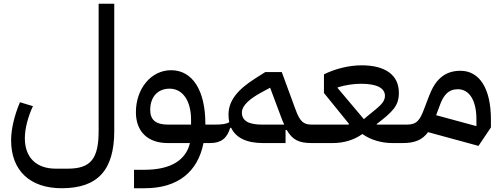

<svg xmlns="http://www.w3.org/2000/svg" viewBox="-20 -760 2671 1020"><path d="M308 240C499 240 587 144 587 -65V-740H504V-65C504 84 462 136 340 136H276C173 136 112 77 112 -26C112 -77 129 -141 155 -196L86 -217C57 -148 39 -75 39 -15C39 145 138 240 308 240Z M692 240H749C926 240 1031 152 1061 0H1096L1118 -22V-98H1071V-102C1071 -281 1002 -387 889 -387C781 -387 702 -287 702 -164C702 -61 765 0 871 0H989C968 89 890 142 747 142H692ZM778 -176C778 -243 816 -289 881 -289C951 -289 995 -224 995 -124V-98H873C809 -98 778 -122 778 -176Z M1096 0C1156 0 1186 -26 1203 -81H1208C1233 -28 1290 0 1377 0H1497V-69L1503 -70C1534 -16 1569 0 1636 0L1658 -22V-98H1637C1591 -98 1573 -115 1549 -181L1477 -377H1389L1337 -344C1242 -284 1194 -225 1194 -152C1194 -137 1195 -123 1198 -111C1182 -101 1160 -98 1118 -98L1096 -76ZM1265 -162C1265 -201 1310 -237 1367 -268L1415 -294L1470 -147C1477 -128 1483 -112 1490 -98H1373C1301 -98 1265 -118 1265 -162Z M1636 0H1748C1804 0 1859 -15 1905 -48C1952 -15 2009 0 2065 0H2120L2142 -22V-98H1982L1981 -101C2067 -167 2099 -198 2099 -267C2099 -361 2028 -413 1901 -413C1835 -413 1761 -395 1701 -365V-266L1834 -102L1832 -98H1658L1636 -76ZM1774 -296C1817 -309 1860 -315 1899 -315C1980 -315 2025 -293 2025 -251C2025 -213 1991 -192 1933 -144L1913 -127L1774 -292Z M2522 15 2588 -83V-126C2588 -287 2529 -384 2426 -384C2340 -384 2292 -334 2261 -254L2233 -181C2211 -121 2193 -98 2142 -98L2120 -76V0C2184 0 2224 -17 2254 -58ZM2319 -207C2337 -254 2362 -286 2412 -286C2474 -286 2511 -226 2511 -126V-90L2297 -148Z"/></svg>

Font: IBM Plex Arabic Text
Style: Regular
Weight: 450
Designer: Mike Abbink, Paul van der Laan, Pieter van Rosmalen, Wael Morcos, Khajak Apelian
Foundry: Bold Monday
Version: Version 1.0